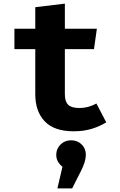

<svg xmlns="http://www.w3.org/2000/svg" viewBox="-20 -702 655 1052"><path d="M562.1 -31.8Q530.3 -11.3 485.1 3.1Q440 17.4 383.6 17.4Q276.9 17.4 225.1 -37.2Q173.3 -91.8 173.3 -185.6V-432.8H59V-544.6H173.3V-662.6L335.4 -682.1V-544.6H510.8L494.9 -432.8H335.4V-185.6Q335.4 -145.1 353.8 -127.7Q372.3 -110.3 412.8 -110.3Q441.5 -110.3 465.4 -117.2Q489.2 -124.1 508.2 -134.9ZM369.7 66.7Q404.1 66.7 427.2 89.2Q450.3 111.8 450.3 146.2Q450.3 164.6 443.8 186.2Q437.4 207.7 425.6 230.8L375.4 330.3H294.4L322.1 212.3Q307.7 200.5 297.9 184.4Q288.2 168.2 288.2 146.2Q288.2 113.3 311.5 90Q334.9 66.7 369.7 66.7Z"/></svg>

Font: Fira Code
Style: Bold
Weight: 700
Monospace: yes
Designer: Carrois Corporate, Edenspiekermann AG, Nikita Prokopov
Foundry: Carrois Corporate, Edenspiekermann AG, Nikita Prokopov
Version: Version 6.000; ttfautohint (v1.8.2) -l 8 -r 50 -G 200 -x 14 